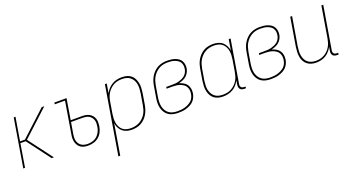

<svg xmlns="http://www.w3.org/2000/svg" viewBox="-47 -1130 3594 1947"><g transform="rotate(-20 1750.0 -156.5)"><path d="M338 0 149 -251H92L51 0H32L118 -520H137L95 -269H148L420 -520H448L166 -260L362 0Z M733 8Q711 8 691 4Q671 0 654 -10.5Q637 -21 626 -37.5Q615 -54 609.5 -73.5Q604 -93 604 -114Q604 -135 608 -156L665 -502H554L557 -520H688L651 -295H773Q794 -295 813.5 -291.5Q833 -288 850.5 -278.5Q868 -269 880.5 -254Q893 -239 899.5 -220.5Q906 -202 906 -181Q906 -160 903 -139Q898 -109 884.5 -80.5Q871 -52 847 -31Q823 -10 792.5 -1Q762 8 733 8ZM733 -10Q759 -10 786 -18Q813 -26 834 -45Q855 -64 867 -90Q879 -116 883 -142Q886 -160 886 -178Q886 -196 880.5 -212Q875 -228 865 -241Q855 -254 840 -262.5Q825 -271 808 -274Q791 -277 773 -277H648L627 -153Q624 -135 623.5 -116.5Q623 -98 627.5 -81.5Q632 -65 642 -50.5Q652 -36 666 -27Q680 -18 697 -14Q714 -10 733 -10Z M980 215 1102 -520H1122L1105 -420Q1118 -445 1137.5 -466.5Q1157 -488 1181 -502Q1205 -516 1232 -522Q1259 -528 1285 -528Q1312 -528 1337.5 -521.5Q1363 -515 1383 -499.5Q1403 -484 1414.5 -461.5Q1426 -439 1431.5 -413.5Q1437 -388 1436 -361Q1435 -334 1431 -307L1411 -187Q1407 -162 1399 -137.5Q1391 -113 1378 -90Q1365 -67 1345.5 -47.5Q1326 -28 1302.5 -15Q1279 -2 1253.5 3Q1228 8 1203 8Q1175 8 1148.5 0.5Q1122 -7 1102.5 -24Q1083 -41 1070.5 -65Q1058 -89 1055 -116L1000 215ZM1200 -10Q1223 -10 1246.5 -15Q1270 -20 1291.5 -31.5Q1313 -43 1331 -61Q1349 -79 1361.5 -100Q1374 -121 1380.5 -144Q1387 -167 1391 -190L1411 -310Q1415 -334 1416 -358.5Q1417 -383 1413 -406Q1409 -429 1398 -449Q1387 -469 1369.5 -483.5Q1352 -498 1329 -504Q1306 -510 1281 -510Q1258 -510 1235 -505.5Q1212 -501 1190.5 -489Q1169 -477 1151 -459.5Q1133 -442 1120.5 -421Q1108 -400 1101 -377Q1094 -354 1091 -331L1071 -211Q1067 -187 1066 -162.5Q1065 -138 1069 -115Q1073 -92 1083.5 -71.5Q1094 -51 1111.5 -36.5Q1129 -22 1152 -16Q1175 -10 1200 -10Z M1702 8Q1674 8 1647.5 2Q1621 -4 1599.5 -18.5Q1578 -33 1564 -55.5Q1550 -78 1543.5 -103.5Q1537 -129 1537.5 -157Q1538 -185 1543 -213L1563 -333Q1567 -358 1575 -383Q1583 -408 1597 -431Q1611 -454 1630.5 -473.5Q1650 -493 1674 -505.5Q1698 -518 1723.5 -523Q1749 -528 1774 -528Q1796 -528 1817.5 -525.5Q1839 -523 1859 -516Q1879 -509 1895.5 -497.5Q1912 -486 1922.5 -468.5Q1933 -451 1936 -430Q1939 -409 1936 -387Q1932 -365 1921 -344.5Q1910 -324 1893 -309.5Q1876 -295 1854.5 -286Q1833 -277 1811 -272Q1835 -265 1856.5 -253Q1878 -241 1891.5 -221.5Q1905 -202 1909 -177Q1913 -152 1909 -126Q1905 -105 1895.5 -84Q1886 -63 1869.5 -46.5Q1853 -30 1832 -19.5Q1811 -9 1789.5 -2.5Q1768 4 1746 6Q1724 8 1702 8ZM1702 -10Q1722 -10 1741.5 -12Q1761 -14 1780.5 -19.5Q1800 -25 1819 -34.5Q1838 -44 1853.5 -58Q1869 -72 1877.5 -91Q1886 -110 1889 -129Q1893 -150 1890 -170Q1887 -190 1877.5 -206.5Q1868 -223 1851.5 -234Q1835 -245 1816.5 -251.5Q1798 -258 1778 -260.5Q1758 -263 1737 -263H1674L1677 -281H1740Q1758 -281 1776.5 -282.5Q1795 -284 1813 -289Q1831 -294 1849 -302Q1867 -310 1881.5 -323Q1896 -336 1904.5 -353.5Q1913 -371 1916 -389Q1919 -408 1916.5 -426.5Q1914 -445 1904.5 -460Q1895 -475 1880 -484.5Q1865 -494 1847.5 -500Q1830 -506 1811.5 -508Q1793 -510 1774 -510Q1751 -510 1728 -505.5Q1705 -501 1683 -489Q1661 -477 1643 -459Q1625 -441 1612.5 -420Q1600 -399 1593 -376Q1586 -353 1582 -330L1562 -210Q1558 -185 1557.5 -160Q1557 -135 1562 -112Q1567 -89 1579.5 -68.5Q1592 -48 1610.5 -34.5Q1629 -21 1653 -15.5Q1677 -10 1702 -10Z M2188 8Q2161 8 2136 1.5Q2111 -5 2091 -20.5Q2071 -36 2059 -58.5Q2047 -81 2042 -106.5Q2037 -132 2038 -159Q2039 -186 2043 -213L2063 -333Q2067 -358 2074.5 -382.5Q2082 -407 2095.5 -430Q2109 -453 2128 -472.5Q2147 -492 2170.5 -505Q2194 -518 2219.5 -523Q2245 -528 2270 -528Q2298 -528 2325 -520.5Q2352 -513 2371.5 -496Q2391 -479 2403 -455Q2415 -431 2419 -404L2438 -520H2458L2381 -56Q2379 -47 2380.5 -38Q2382 -29 2387.5 -22Q2393 -15 2401.5 -12.5Q2410 -10 2419 -10H2433V8H2416Q2403 8 2391 4.5Q2379 1 2371 -8Q2363 -17 2361 -30Q2359 -43 2361 -56L2368 -100Q2355 -75 2336 -53.5Q2317 -32 2292.5 -18Q2268 -4 2241 2Q2214 8 2188 8ZM2192 -10Q2215 -10 2238.5 -14.5Q2262 -19 2283.5 -31Q2305 -43 2323 -60.5Q2341 -78 2353.5 -99Q2366 -120 2372.5 -143Q2379 -166 2383 -189L2403 -309Q2407 -333 2408 -357.5Q2409 -382 2405 -405Q2401 -428 2390 -448.5Q2379 -469 2361.5 -483.5Q2344 -498 2321 -504Q2298 -510 2273 -510Q2250 -510 2226.5 -505Q2203 -500 2182 -488.5Q2161 -477 2143 -459Q2125 -441 2112.5 -420Q2100 -399 2093 -376Q2086 -353 2082 -330L2062 -210Q2059 -186 2057.5 -161.5Q2056 -137 2060.5 -114Q2065 -91 2075.5 -71Q2086 -51 2103.5 -36.5Q2121 -22 2144 -16Q2167 -10 2192 -10Z M2702 8Q2674 8 2647.5 2Q2621 -4 2599.5 -18.5Q2578 -33 2564 -55.5Q2550 -78 2543.5 -103.5Q2537 -129 2537.5 -157Q2538 -185 2543 -213L2563 -333Q2567 -358 2575 -383Q2583 -408 2597 -431Q2611 -454 2630.5 -473.5Q2650 -493 2674 -505.5Q2698 -518 2723.5 -523Q2749 -528 2774 -528Q2796 -528 2817.5 -525.5Q2839 -523 2859 -516Q2879 -509 2895.5 -497.5Q2912 -486 2922.5 -468.5Q2933 -451 2936 -430Q2939 -409 2936 -387Q2932 -365 2921 -344.5Q2910 -324 2893 -309.5Q2876 -295 2854.5 -286Q2833 -277 2811 -272Q2835 -265 2856.5 -253Q2878 -241 2891.5 -221.5Q2905 -202 2909 -177Q2913 -152 2909 -126Q2905 -105 2895.5 -84Q2886 -63 2869.5 -46.5Q2853 -30 2832 -19.5Q2811 -9 2789.5 -2.5Q2768 4 2746 6Q2724 8 2702 8ZM2702 -10Q2722 -10 2741.5 -12Q2761 -14 2780.5 -19.5Q2800 -25 2819 -34.5Q2838 -44 2853.5 -58Q2869 -72 2877.5 -91Q2886 -110 2889 -129Q2893 -150 2890 -170Q2887 -190 2877.5 -206.5Q2868 -223 2851.5 -234Q2835 -245 2816.5 -251.5Q2798 -258 2778 -260.5Q2758 -263 2737 -263H2674L2677 -281H2740Q2758 -281 2776.5 -282.5Q2795 -284 2813 -289Q2831 -294 2849 -302Q2867 -310 2881.5 -323Q2896 -336 2904.5 -353.5Q2913 -371 2916 -389Q2919 -408 2916.5 -426.5Q2914 -445 2904.5 -460Q2895 -475 2880 -484.5Q2865 -494 2847.5 -500Q2830 -506 2811.5 -508Q2793 -510 2774 -510Q2751 -510 2728 -505.5Q2705 -501 2683 -489Q2661 -477 2643 -459Q2625 -441 2612.5 -420Q2600 -399 2593 -376Q2586 -353 2582 -330L2562 -210Q2558 -185 2557.5 -160Q2557 -135 2562 -112Q2567 -89 2579.5 -68.5Q2592 -48 2610.5 -34.5Q2629 -21 2653 -15.5Q2677 -10 2702 -10Z M3192 8Q3165 8 3140.5 1Q3116 -6 3096.5 -21.5Q3077 -37 3065 -59.5Q3053 -82 3049 -107.5Q3045 -133 3046 -159.5Q3047 -186 3051 -213L3102 -520H3122L3070 -210Q3067 -186 3065.5 -162Q3064 -138 3068 -115Q3072 -92 3082 -71.5Q3092 -51 3109.5 -37Q3127 -23 3149.5 -16.5Q3172 -10 3196 -10Q3218 -10 3241.5 -15Q3265 -20 3286 -32Q3307 -44 3324.5 -61.5Q3342 -79 3354 -100Q3366 -121 3372.5 -143.5Q3379 -166 3383 -189L3438 -520H3458L3381 -56Q3379 -47 3380.5 -38Q3382 -29 3387.5 -22Q3393 -15 3401.5 -12.5Q3410 -10 3419 -10H3433V8H3416Q3403 8 3391 4.5Q3379 1 3371 -8Q3363 -17 3361 -30Q3359 -43 3361 -56L3368 -99Q3356 -75 3337 -53.5Q3318 -32 3294.5 -18Q3271 -4 3244.5 2Q3218 8 3192 8Z"/></g></svg>

Font: Iosevka Thin
Style: Italic
Weight: 100
Italic angle: -9°
Monospace: yes
Designer: Belleve Invis
Foundry: Belleve Invis
Version: Version 32.5.0; ttfautohint (v1.8.4)